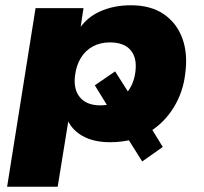

<svg xmlns="http://www.w3.org/2000/svg" viewBox="-20 -529 774 729"><path d="M7 180 115 -498H297L284 -412H276Q306 -461 358.5 -485Q411 -509 477 -509Q552 -509 601.5 -475.5Q651 -442 672.5 -383Q694 -324 683 -247Q675 -179 639.5 -121Q604 -63 547 -28L552 -46L598 29L520 84L462 -8L486 0Q466 5 444 8Q422 11 398 11Q335 11 293 -13Q251 -37 234 -79H241L199 180ZM361 -129Q373 -129 383 -130.5Q393 -132 402 -135L393 -119L340 -205L417 -258L473 -170L457 -172Q472 -188 481.5 -209.5Q491 -231 494 -256Q501 -309 476 -338.5Q451 -368 397 -368Q361 -368 333 -353Q305 -338 287.5 -310Q270 -282 265 -243Q258 -190 283.5 -159.5Q309 -129 361 -129Z"/></svg>

Font: Nunito Sans 10pt SemiExpanded Black
Style: Italic
Weight: 900
Width: 6
Italic angle: -9°
Designer: Vernon Adams
Foundry: Vernon Adams
Version: Version 3.101;gftools[0.9.27]